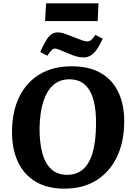

<svg xmlns="http://www.w3.org/2000/svg" viewBox="-20 -1115 796 1150"><path d="M52 -329Q53 -449 96 -536Q139 -623 218.5 -670.5Q298 -718 410 -718Q514 -718 584 -677.5Q654 -637 689.5 -561.5Q725 -486 724 -384Q723 -263 679.5 -173.5Q636 -84 556.5 -34.5Q477 15 365 15Q263 15 192.5 -27.5Q122 -70 86.5 -147.5Q51 -225 52 -329ZM217 -351Q216 -263 233 -199.5Q250 -136 287 -102Q324 -68 381 -68Q441 -68 479 -102.5Q517 -137 535.5 -203Q554 -269 555 -364Q557 -451 541 -512.5Q525 -574 489 -607Q453 -640 395 -640Q338 -640 299 -605.5Q260 -571 239.5 -506.5Q219 -442 217 -351ZM256 -1095H570L565 -989H250ZM481 -771Q458 -771 437.5 -777Q417 -783 389 -795Q356 -809 337 -816.5Q318 -824 311 -824Q299 -824 290.5 -816Q282 -808 263 -781L221 -804Q242 -850 257.5 -875Q273 -900 289 -910.5Q305 -921 326 -921Q343 -921 362 -915Q381 -909 423 -892Q456 -879 473 -873Q490 -867 503 -867Q516 -867 525.5 -875Q535 -883 552 -906L595 -883Q576 -841 558 -816.5Q540 -792 521.5 -781.5Q503 -771 481 -771Z"/></svg>

Font: Literata 18pt
Style: Bold Italic
Weight: 700
Italic angle: -2°
Designer: Latin by Veronika Burian and Jose Scaglione. Greek by Irene Vlachou. Cyrillic by Vera Evstafieva
Foundry: TypeTogether
Version: Version 3.103;gftools[0.9.29]